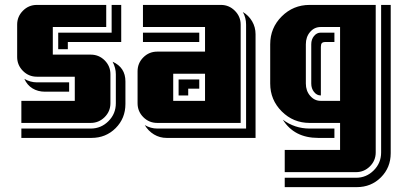

<svg xmlns="http://www.w3.org/2000/svg" viewBox="-20 -500 1619 781"><path d="M490.2 -77.1Q490.2 -18.6 450.4 21.2Q410.6 61 352.1 61H66.9V22.9H349.1Q391.1 22.9 421.1 -7.1Q451.2 -37.1 451.2 -80.1V-198.2Q451.2 -223.6 438 -249Q490.2 -225.6 490.2 -168.9ZM473.1 -329.1H255.9V-299.8H216.8V-367.2H434.1V-480H473.1ZM429.2 -80.1Q429.2 -46.9 405.5 -23.4Q381.8 0 349.1 0H66.9V-89.8H284.2V-188H129.9Q96.7 -188 73.2 -211.7Q49.8 -235.4 49.8 -268.1V-399.9Q49.8 -432.6 73.2 -456.3Q96.7 -480 129.9 -480H412.1V-390.1H194.8V-277.8H349.1Q382.3 -277.8 405.8 -254.4Q429.2 -231 429.2 -198.2ZM261.2 -127H163.1Q134.3 -127 112.3 -140.4Q90.3 -153.8 79.1 -179.2Q103.5 -165 129.9 -165H261.2Z M1019.5 61H657.7Q629.9 61 606.4 46.9Q583 32.7 568.8 8.8Q593.3 22.9 619.6 22.9H981V-399.9Q981 -428.2 967.8 -451.2Q991.2 -437.5 1005.4 -413.6Q1019.5 -389.6 1019.5 -360.8ZM959 0H619.6Q586.4 0 563 -23.4Q539.6 -46.9 539.6 -80.1V-210Q539.6 -243.2 563 -266.6Q586.4 -290 619.6 -290H814V-390.1H561.5V-480H878.9Q911.6 -480 935.3 -456.3Q959 -432.6 959 -399.9ZM814 -89.8V-200.2H684.6V-89.8ZM790.5 -139.2H745.6V-111.8H706.5V-176.8H790.5ZM790.5 -329.1H561.5V-367.2H790.5Z M1569.3 123Q1569.3 181.6 1529.5 221.4Q1489.7 261.2 1431.2 261.2H1138.2V223.1H1428.2Q1470.2 223.1 1500.2 193.1Q1530.3 163.1 1530.3 120.1V-480H1569.3ZM1508.3 120.1Q1508.3 153.3 1484.6 176.8Q1460.9 200.2 1428.2 200.2H1138.2V109.9H1363.3V0H1239.3Q1172.9 0 1126 -46.9Q1079.1 -93.8 1079.1 -160.2V-319.8Q1079.1 -386.7 1126 -433.3Q1172.9 -480 1239.3 -480H1508.3ZM1363.3 -89.8V-390.1H1284.2Q1258.8 -390.1 1241.5 -370.1Q1224.1 -350.1 1224.1 -319.8V-160.2Q1224.1 -130.4 1241.7 -110.1Q1259.3 -89.8 1284.2 -89.8ZM1340.3 61H1274.4Q1176.8 61 1130.4 -13.2Q1178.7 22.9 1239.3 22.9H1340.3ZM1340.3 -329.1H1303.2Q1293.5 -329.1 1289.3 -324.7Q1285.2 -320.3 1285.2 -309.1V-111.8H1284.2Q1268.6 -111.8 1257.3 -126Q1246.1 -140.1 1246.1 -160.2V-319.8Q1246.1 -339.8 1257.3 -353.5Q1268.6 -367.2 1284.2 -367.2H1340.3Z"/></svg>

Font: Laconic
Style: Shadow
Weight: 900
Width: 6
Designer: Robby Woodard
Version: Version 1.000